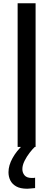

<svg xmlns="http://www.w3.org/2000/svg" viewBox="-20 -848 309 1176"><path d="M88 52V-828H198V52ZM147 308Q104 308 79 293.5Q54 279 43 256.5Q32 234 32 207Q32 165 57 120Q82 75 122 39L194 51Q180 64 162 87Q144 110 130.5 137Q117 164 117 188Q117 210 130.5 226Q144 242 175 242Q177 242 183.5 242Q190 242 195 240V304Q177 305 167.5 306.5Q158 308 147 308Z"/></svg>

Font: Farlight84_Sys_V01
Style: Regular
Weight: 400
Designer: Ryoko NISHIZUKA  (kana, bopomofo & ideographs); Paul D. Hunt (Latin, Greek & Cyrillic); Sandoll Communications , Soo-you
Foundry: Adobe
Version: Version 2.004;October 29, 2024;FontCreator 14.0.0.2814 64-bi